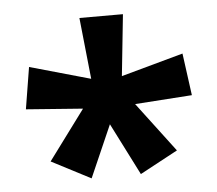

<svg xmlns="http://www.w3.org/2000/svg" viewBox="-40 -910 605 536"><g transform="rotate(-5 262.5 -641.5)"><path d="M323 -866H201L219 -694L49 -742L30 -625L189 -613L86 -474L196 -417L260 -563L334 -417L440 -474L335 -613L495 -624L479 -742L305 -694Z"/></g></svg>

Font: Noto Sans Malayalam UI Condensed
Style: Bold
Weight: 700
Width: 3
Designer: Jelle Bosma - Monotype Design Team
Foundry: Monotype Imaging Inc.
Version: Version 2.104